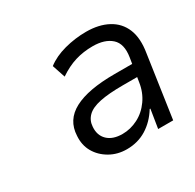

<svg xmlns="http://www.w3.org/2000/svg" viewBox="-84 -817 505 498"><g transform="rotate(-30 168.5 -568.5)"><path d="M166 -410Q138 -410 115.5 -423Q93 -436 81 -457Q69 -478 71 -505Q73 -551 114.5 -573Q156 -595 235 -595H300L295 -559H239Q197 -559 170.5 -553.5Q144 -548 131.5 -535.5Q119 -523 118 -505Q116 -480 131.5 -465Q147 -450 176 -450Q200 -450 222.5 -461.5Q245 -473 260.5 -495Q276 -517 280 -545L291 -613Q297 -651 277.5 -668.5Q258 -686 222 -686Q194 -686 169.5 -678.5Q145 -671 120 -654L107 -693Q129 -710 161 -718.5Q193 -727 226 -727Q264 -727 291 -712.5Q318 -698 329.5 -670Q341 -642 334 -600L307 -415H262L271 -471H269Q251 -442 225 -426Q199 -410 166 -410Z"/></g></svg>

Font: Nunitoga
Style: Light Italic
Weight: 300
Italic angle: -9°
Designer: Vernon Adams
Foundry: Vernon Adams
Version: Version 1.0